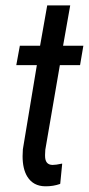

<svg xmlns="http://www.w3.org/2000/svg" viewBox="-20 -668 323 697"><path d="M197.3 -431.6 144.5 -124.5 143.6 -106.4Q143.6 -104.5 143.6 -102.1Q143.6 -69.8 170.4 -69.3Q170.9 -69.3 171.4 -69.3Q183.1 -69.3 203.1 -73.7L205.6 -74.2V-71.8L198.7 -1.5L198.2 -0.5L197.3 0Q173.3 8.3 147 8.3Q145.5 8.3 144 8.3Q100.6 7.8 79.1 -26.9Q62 -54.7 62 -101.1Q62 -112.8 63 -125.5V-126L113.8 -431.6H41.5H39.1L39.6 -434.1L51.8 -500.5V-502H53.2H125.5L151.4 -648.4H234.9L209 -502H280.8H282.7L282.2 -499.5L271 -433.6L270.5 -431.6H269Z"/></svg>

Font: MAUL Condensed Italic
Style: Condenced Regular Italic
Weight: 400
Italic angle: -12°
Designer: MAUL
Version: Version 1.0; 2020; ttfautohint (v1.8.3)